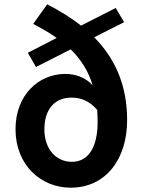

<svg xmlns="http://www.w3.org/2000/svg" viewBox="-20 -857 670 891"><path d="M431 -347C432 -329 433 -310 433 -291C433 -170 388 -106 313 -106C244 -106 186 -161 186 -257C186 -351 235 -404 311 -404C353 -404 393 -391 431 -347ZM147 -546 308 -628C355 -582 390 -528 410 -461C377 -498 329 -514 283 -514C160 -514 52 -417 52 -257C52 -90 171 14 308 14C469 14 570 -116 570 -300C570 -471 507 -593 417 -684L556 -754L517 -820L356 -738C307 -777 253 -809 199 -837L134 -746C174 -725 211 -704 243 -681L109 -612Z"/></svg>

Font: Noto Sans JP
Style: Bold
Weight: 700
Designer: Ryoko NISHIZUKA 西塚涼子 (kana, bopomofo & ideographs); Paul D. Hunt (Latin, Greek & Cyrillic); Sandoll Communications 산돌커뮤니
Foundry: Adobe
Version: Version 2.004;hotconv 1.0.118;makeotfexe 2.5.65603